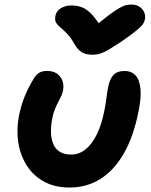

<svg xmlns="http://www.w3.org/2000/svg" viewBox="-20 -829 676 859"><path d="M291.6 10Q223.6 10 175 -17.5Q126.4 -45 98 -91.3Q69.6 -137.6 61.4 -194.7Q53.2 -251.8 65 -311.8Q74 -356.4 89.7 -395.9Q105.4 -435.4 130.4 -476.2Q138.6 -492 152.8 -501.8Q167 -511.6 190 -511.6Q229.2 -511.6 249.2 -485.9Q269.2 -460.2 261.4 -421.6Q259.2 -409.6 253.1 -397.3Q247 -385 239.6 -370.8Q232.2 -356.6 225.1 -339.1Q218 -321.6 214 -300.2Q207.2 -265.6 208.1 -236Q209 -206.4 218.6 -184.2Q228.2 -162 248 -149.8Q267.8 -137.6 298.6 -137.6Q333.8 -137.6 362.8 -160.8Q391.8 -184 413.5 -228.6Q435.2 -273.2 447.4 -336.4Q452.4 -362 454.7 -379.8Q457 -397.6 459.2 -412.4Q461.4 -427.2 464.6 -443.4Q471.6 -475.6 487.6 -493.5Q503.6 -511.4 538.4 -511.4Q567 -511.4 585.1 -493.2Q603.2 -475 608.1 -435.2Q613 -395.4 599.6 -329.6Q577.2 -217.2 533.6 -141.7Q490 -66.2 428.8 -28.1Q367.6 10 291.6 10ZM569.6 -808.6Q587.8 -808.6 601.9 -800.2Q616 -791.8 623.4 -777.8Q630.8 -763.8 629 -746.2Q627.8 -735.4 621.3 -724.2Q614.8 -713 592.9 -694.5Q571 -676 523.4 -643.2Q490.4 -621.6 469 -608.5Q447.6 -595.4 430.6 -589.8Q413.6 -584.2 393.8 -584.2Q363 -584.2 344.7 -596.2Q326.4 -608.2 312.4 -632.8Q296.2 -662.2 279.9 -678.6Q263.6 -695 250.4 -706Q237.2 -717 230.7 -728.3Q224.2 -739.6 228 -758.4Q232.2 -780 252.5 -792.3Q272.8 -804.6 298.6 -804.6Q327.8 -804.6 350.3 -794.8Q372.8 -785 394.7 -760.3Q416.6 -735.6 443 -691L382 -692.4Q432.6 -735.4 464.1 -759.1Q495.6 -782.8 514.7 -793.5Q533.8 -804.2 546 -806.4Q558.2 -808.6 569.6 -808.6Z"/></svg>

Font: Shantell Sans Light
Style: Italic
Weight: 300
Italic angle: -11°
Designer: Stephen Nixon, Anya Danilova, Shantell Martin
Foundry: Arrow Type
Version: Version 1.008;[ac192a2d6]